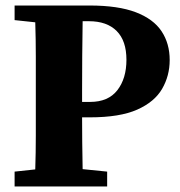

<svg xmlns="http://www.w3.org/2000/svg" viewBox="-20 -677 652 697"><path d="M303 -600H280Q279 -538 278.5 -474.5Q278 -411 278 -347V-307H307Q373 -307 406 -349.5Q439 -392 439 -460Q439 -529 403.5 -564.5Q368 -600 303 -600ZM33 -604V-657H305Q409 -657 473 -632.5Q537 -608 566.5 -563.5Q596 -519 596 -459Q596 -402 568.5 -354.5Q541 -307 478 -279Q415 -251 306 -251H278Q278 -208 278.5 -160.5Q279 -113 280 -63L369 -54V0H33V-54L108 -62Q110 -123 110 -185Q110 -247 110 -310V-347Q110 -409 110 -471.5Q110 -534 108 -596Z"/></svg>

Font: Source Serif 4
Style: Bold
Weight: 700
Designer: Frank Grießhammer
Foundry: Adobe
Version: Version 4.005;hotconv 1.1.0;makeotfexe 2.6.0